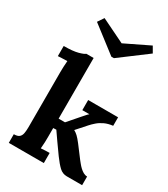

<svg xmlns="http://www.w3.org/2000/svg" viewBox="-188 -852 823 939"><g transform="rotate(30 223.0 -382.0)"><path d="M18.7 0V-48.8Q40 -48.8 49.3 -57.2Q58.7 -65.6 61.2 -80.7Q63.8 -95.7 63.8 -115.5V-424.3Q63.8 -437.8 64.5 -455.6Q65.3 -473.4 66.7 -489.5Q54.3 -489.2 38.3 -488.6Q22.4 -488.1 14.3 -487.3V-544.6Q66 -544.6 94.1 -552.3Q122.1 -560 129.1 -566.9H170.5V-224.4H206.5L260.7 -286.8Q270.3 -297.4 276.7 -304.9Q283.1 -312.4 290.1 -318.3H250.1V-375.5H419.1V-327.5Q392.4 -324.5 372.2 -315Q352 -305.5 337.6 -292.8Q323.1 -280.2 312.4 -268.1L264.4 -214.2Q275.8 -208.3 286.6 -198.2Q297.4 -188.1 313.2 -167.6L363.4 -101.2Q367.8 -95.7 375 -86.9Q382.1 -78.1 391.1 -69.5Q400.1 -60.9 410.7 -54.8Q421.3 -48.8 432.7 -48.8V0H346.2Q322 0 304 -16.9Q286 -33.7 262.9 -65.3Q242.8 -92.4 220.9 -124.3Q199.1 -156.2 187.8 -172L170.5 -171.3V-121Q170.5 -110.4 170 -91.1Q169.4 -71.9 167.6 -55Q179.3 -56.1 193.6 -56.7Q207.9 -57.2 216.4 -57.2V0ZM242.4 -615.7 96.1 -728.3 119.2 -762.7 253 -697.5 390.5 -764.2 410 -730.5 256.7 -615.7Z"/></g></svg>

Font: Parastoo
Style: Regular
Weight: 400
Foundry: Saber Rastikerdar (saber.rastikerdar@gmail.com)
Version: Version 3.000